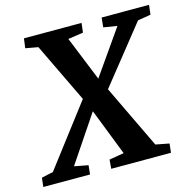

<svg xmlns="http://www.w3.org/2000/svg" viewBox="-140 -851 962 960"><g transform="rotate(-15 341.0 -371.5)"><path d="M-32.4 0 -27 -46.7 33.2 -59.9 271.9 -373.2 372.6 -450.9 534.2 -682 463.6 -693.4 468.7 -743H714L708.2 -693.4L640.9 -682.3L405.5 -387L304 -300.4L142.5 -60.2L214.4 -46.7L209.6 0ZM319.3 0 323.1 -46.7 399.5 -59.5 305.4 -300.4 273.3 -373.2 124.9 -681.7 60 -693.4 66.5 -743H364.7L358.9 -694.1L280.2 -682.6L374 -450.9L407 -387L563.6 -60.2L633.7 -46.7L628.5 0Z"/></g></svg>

Font: Merriweather Light
Style: Italic
Weight: 300
Italic angle: -7.8°
Designer: Eben Sorkin
Foundry: Eben Sorkin
Version: Version 2.101